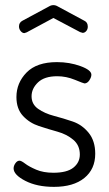

<svg xmlns="http://www.w3.org/2000/svg" viewBox="-20 -721 425 748"><path d="M33 -65Q33 -75 40 -85Q47 -95 56 -95Q63 -95 78 -83.5Q93 -72 121 -60Q149 -48 188 -48Q241 -48 266 -68Q291 -88 291 -119Q291 -155 265.5 -176.5Q240 -198 204 -208Q168 -218 131.5 -230Q95 -242 69.5 -269.5Q44 -297 44 -343Q44 -398 83.5 -438.5Q123 -479 202 -479Q251 -479 293.5 -463.5Q336 -448 336 -430Q336 -420 328 -408Q320 -396 309 -396Q306 -396 272 -410Q238 -424 203 -424Q153 -424 128 -400Q103 -376 103 -346Q103 -315 128.5 -297Q154 -279 190.5 -269.5Q227 -260 263.5 -247.5Q300 -235 325.5 -203.5Q351 -172 351 -122Q351 -62 308.5 -27.5Q266 7 190 7Q124 7 78.5 -16.5Q33 -40 33 -65ZM54 -618Q54 -633 67 -640L171 -696Q179 -701 188 -701Q197 -701 205 -696L309 -640Q322 -634 322 -617Q322 -607 316 -600Q310 -593 302 -593Q301 -593 292 -596L188 -651L84 -595L75 -592Q67 -592 60.5 -600Q54 -608 54 -618Z"/></svg>

Font: Terminal Dosis
Style: Regular
Weight: 400
Designer: Edgar Tolentino, Pablo Impallari, Igino Marini
Foundry: Edgar Tolentino, Pablo Impallari, Igino Marini
Version: Version 1.007